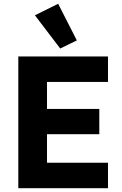

<svg xmlns="http://www.w3.org/2000/svg" viewBox="-20 -997 647 1017"><path d="M77 0V-698H552V-563H229V-420H506V-286H229V-135H552V0ZM165 -916 288 -977 387 -783 299 -740Z"/></svg>

Font: IBM Plex Sans Devanagari
Style: Bold
Weight: 700
Designer: Mike Abbink, Paul van der Laan, Pieter van Rosmalen, Erin McLaughlin
Foundry: Bold Monday
Version: Version 1.1